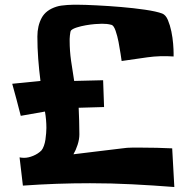

<svg xmlns="http://www.w3.org/2000/svg" viewBox="-20 -750 767 790"><path d="M697.3 19.5Q610.4 12.7 523.9 8.3Q437.5 3.9 350.6 3.9Q281.2 3.9 212.4 6.3Q143.6 8.8 74.2 13.7L60.5 -102.5Q65.4 -101.6 69.8 -101.1Q74.2 -100.6 79.1 -100.6Q96.7 -100.6 116.7 -108.9Q136.7 -117.2 150.4 -130.9Q156.2 -137.7 160.6 -149.9Q165 -162.1 167 -175.8Q168.9 -189.5 169.9 -202.1Q170.9 -214.8 170.9 -223.6Q170.9 -256.8 165 -291L65.4 -273.4Q56.6 -306.6 48.3 -339.4Q40 -372.1 30.3 -405.3L146.5 -417Q140.6 -462.9 137.2 -508.3Q133.8 -553.7 133.8 -599.6Q133.8 -643.6 151.4 -676.3Q168.9 -709 212.9 -722.7Q221.7 -725.6 233.4 -727.1Q245.1 -728.5 257.3 -729.5Q269.5 -730.5 281.2 -730.5Q293 -730.5 301.8 -730.5Q328.1 -730.5 377 -728Q425.8 -725.6 478 -721.2Q530.3 -716.8 577.1 -710Q624 -703.1 647.5 -694.3Q662.1 -688.5 670.9 -667.5Q679.7 -646.5 685.1 -620.6Q690.4 -594.7 692.4 -569.8Q694.3 -544.9 694.3 -532.2V-517.6Q638.7 -521.5 586.4 -514.2Q534.2 -506.8 480.5 -499Q479.5 -505.9 476.1 -528.8Q472.7 -551.8 467.8 -577.1Q462.9 -602.5 455.6 -623.5Q448.2 -644.5 439.5 -647.5Q428.7 -650.4 419.4 -651.4Q410.2 -652.3 399.4 -652.3Q388.7 -652.3 370.6 -650.9Q352.5 -649.4 333 -646Q313.5 -642.6 296.4 -637.2Q279.3 -631.8 272.5 -625Q270.5 -623 269.5 -617.2Q268.6 -611.3 267.6 -604Q266.6 -596.7 266.6 -590.3Q266.6 -584 266.6 -582Q266.6 -541 272.5 -499.5Q278.3 -458 285.2 -417L404.3 -419.9L408.2 -309.6L303.7 -306.6Q304.7 -280.3 305.7 -252.9Q306.6 -225.6 306.6 -197.3Q306.6 -176.8 299.3 -154.3Q292 -131.8 282.2 -115.2Q332 -121.1 382.3 -127.4Q432.6 -133.8 483.4 -139.6Q502.9 -142.6 523.4 -142.6Q543.9 -142.6 563.5 -142.6Q625 -142.6 688.5 -139.6Z"/></svg>

Font: Slackey
Style: Regular
Weight: 400
Designer: Squid
Foundry: Font Diner, Inc DBA Sideshow
Version: Version 1.001